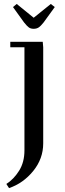

<svg xmlns="http://www.w3.org/2000/svg" viewBox="-20 -651 332 974"><path d="M12.2 282.2Q49.8 258.3 76.9 215.1Q104 171.9 104 111.8V-411.1H32.2V-439H196.8L199.2 -411.1V76.2Q199.2 154.3 148.4 216.6Q97.7 278.8 25.9 303.2ZM45.9 -615.2 64.9 -630.9 150.9 -561 237.8 -630.9 257.8 -615.2 201.2 -537.1Q186.5 -518.6 176 -511.7Q165.5 -504.9 150.9 -504.9Q136.2 -504.9 126.7 -511.5Q117.2 -518.1 102.1 -537.1Z"/></svg>

Font: Dehuti
Style: Bold
Weight: 700
Version: Version 1.2